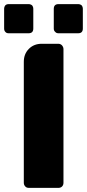

<svg xmlns="http://www.w3.org/2000/svg" viewBox="-40 -913 421 929"><path d="M75.2 -28.8V-613.8Q75.2 -651.9 99.6 -676.5Q124 -701.2 162.1 -701.2H242.2Q252.4 -701.2 259.8 -693.8Q267.1 -685.1 267.1 -675.8V-28.8Q267.1 -17.6 260.3 -10.7Q253.4 -3.9 242.2 -3.9H100.1Q87.9 -3.9 82 -11.2Q75.2 -18.1 75.2 -28.8ZM98.1 -752H2Q-8.8 -752 -14.2 -758.8Q-20 -764.6 -20 -774.9V-870.1Q-20 -879.9 -14.2 -887.2Q-8.3 -893.1 2 -893.1H98.1Q107.9 -893.1 115.2 -887.2Q121.1 -879.9 121.1 -870.1V-774.9Q121.1 -752 98.1 -752ZM227.1 -758.8Q220.2 -764.2 220.2 -774.9V-870.1Q220.2 -893.1 243.2 -893.1H337.9Q347.7 -893.1 355 -887.2Q360.8 -879.9 360.8 -870.1V-774.9Q360.8 -752 337.9 -752H243.2Q232.4 -752 227.1 -758.8Z"/></svg>

Font: Cunia
Style: Bold
Weight: 700
Designer: Alejo Bergmann, Denis Ignatov
Foundry: Hubert & Fischer
Version: Version 1.00 February 21, 2019, initial release